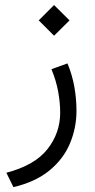

<svg xmlns="http://www.w3.org/2000/svg" viewBox="-20 -499 387 782"><path d="M137.7 -416 200.2 -478.5 263.2 -416 200.2 -353.5ZM254.9 -240.7Q274.4 -193.4 283 -144.5Q291.5 -95.7 291.5 -47.9Q291.5 21.5 265.1 84.7Q238.8 147.9 182.1 194.8Q125.5 241.7 34.7 263.2L5.9 204.6Q121.6 174.3 173.3 108.4Q225.1 42.5 225.1 -40Q225.1 -81.5 216.8 -126.5Q208.5 -171.4 189.5 -217.3Z"/></svg>

Font: Vazir Light UI
Style: Light-UI
Weight: 300
Designer: Saber Rastikerdar
Foundry: Saber Rastikerdar
Version: Version 30.0.0